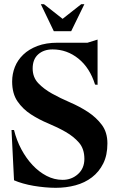

<svg xmlns="http://www.w3.org/2000/svg" viewBox="-20 -889 573 917"><path d="M368 -869H383L320 -740H237L175 -869H190L279 -799ZM47 -268Q59 -219 82 -176Q105 -133 135.5 -100.5Q166 -68 202.5 -49Q239 -30 279 -30Q322 -30 352.5 -57.5Q383 -85 383 -130Q383 -178 357.5 -207.5Q332 -237 293.5 -259Q255 -281 210.5 -299.5Q166 -318 127.5 -343Q89 -368 63.5 -405Q38 -442 38 -500Q38 -536 51 -569Q64 -602 91 -628Q118 -654 159 -669.5Q200 -685 255 -685H398L446 -700V-484L434 -485Q409 -565 354.5 -609Q300 -653 231 -653Q189 -653 162.5 -629.5Q136 -606 136 -562Q136 -520 162.5 -492Q189 -464 228.5 -442Q268 -420 314.5 -400Q361 -380 400.5 -354Q440 -328 466.5 -292.5Q493 -257 493 -204Q493 -148 473 -108Q453 -68 419 -42Q385 -16 340.5 -4Q296 8 246 8Q222 8 194.5 5.5Q167 3 140.5 -1.5Q114 -6 89.5 -13Q65 -20 47 -28L35 -268Z"/></svg>

Font: Bluu Next Cyrillic
Style: Bold
Weight: 700
Designer: Igor Stepanchenko
Foundry: Igor Stepanchenko
Version: Version 1.000